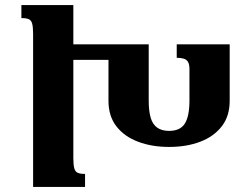

<svg xmlns="http://www.w3.org/2000/svg" viewBox="-20 -734 984 754"><path d="M268 -114Q268 -88 271.5 -74Q275 -60 285 -55.5Q295 -51 314 -51V0H110V-600Q110 -627 106.5 -640.5Q103 -654 93.5 -658.5Q84 -663 64 -663V-714H268ZM674 -507V-560H882V-338Q882 -278 851 -238Q820 -198 766.5 -177.5Q713 -157 644 -157Q576 -157 522 -177.5Q468 -198 437 -238Q406 -278 406 -338V-499H245V-560H564V-339Q564 -299 571.5 -272.5Q579 -246 597 -233Q615 -220 644 -220Q688 -220 706 -249Q724 -278 724 -339V-463Q724 -481 718.5 -490.5Q713 -500 702 -503.5Q691 -507 674 -507Z"/></svg>

Font: Noto Serif Armenian
Style: Regular
Weight: 400
Designer: Monotype Design Team
Foundry: Monotype Imaging Inc.
Version: Version 2.007